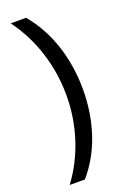

<svg xmlns="http://www.w3.org/2000/svg" viewBox="-166 -765 631 973"><g transform="rotate(-20 150.0 -278.0)"><path d="M113 158H31Q100 65 135.5 -46.5Q171 -158 171 -275Q171 -395 135 -508Q99 -621 30 -714H113Q187 -625 223.5 -512.5Q260 -400 260 -274Q260 -150 223.5 -39Q187 72 113 158Z"/></g></svg>

Font: Noto Sans Adlam Unjoined New
Style: Regular
Weight: 400
Designer: Mark Jamra, Neil Patel
Foundry: JamraPatel LLC
Version: Version 3.000